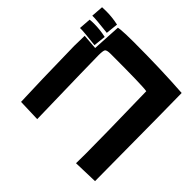

<svg xmlns="http://www.w3.org/2000/svg" viewBox="-167 -1031 1235 1235"><g transform="rotate(-45 451.0 -413.5)"><path d="M861 -625Q863 -614 864 -605Q868 -565 868 -490Q868 -244 854 -38Q805 -36 59 -31L54 -199L146 -198Q289 -198 701 -207Q709 -248 709 -538Q709 -575 698 -581.5Q687 -588 647 -588Q592 -588 78 -576L83 -728Q255 -735 579 -741Q617 -741 673 -739Q670 -693 665 -636ZM799 -796 882 -790Q883 -771 883 -751Q883 -699 871 -643L787 -652Q801 -773 799 -796ZM687 -796 769 -790Q771 -771 771 -751Q771 -699 759 -643L675 -652Q689 -773 687 -796Z"/></g></svg>

Font: KN Bobohei
Style: Bold
Weight: 700
Designer: Kingnam Type Foundry
Version: Version 1.710;March 18, 2023